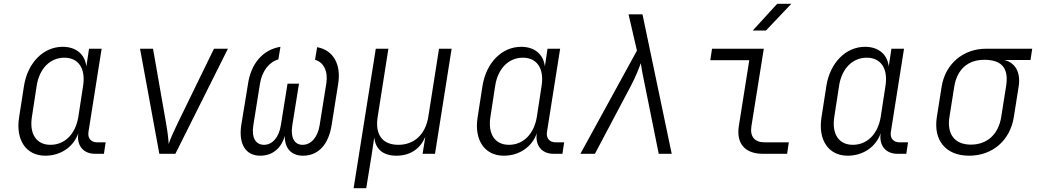

<svg xmlns="http://www.w3.org/2000/svg" viewBox="-20 -805 5440 1005"><path d="M217 10C298 10 365 -36 390 -108C380 -45 415 0 477 0H524L533 -60H488C457 -60 438 -81 443 -114L512 -550H446L432 -457C425 -520 379 -560 308 -560C208 -560 126 -478 106 -358L80 -191C61 -72 117 10 217 10ZM244 -47C171 -47 133 -103 147 -193L172 -356C186 -446 242 -503 317 -503C391 -503 429 -446 415 -356L390 -193C375 -103 319 -47 244 -47Z M814 0H898L1173 -550H1100L908 -156C889 -117 870 -74 863 -51C862 -74 857 -117 850 -156L781 -550H713Z M1342 10C1406 10 1452 -28 1471 -94C1469 -30 1504 10 1566 10C1646 10 1700 -48 1716 -151L1750 -365C1767 -469 1724 -543 1640 -558L1629 -492C1675 -479 1698 -431 1688 -368L1653 -149C1643 -86 1608 -47 1564 -47C1520 -47 1500 -86 1510 -149L1545 -367H1485L1450 -149C1440 -86 1406 -47 1362 -47C1317 -47 1296 -86 1306 -149L1341 -368C1351 -432 1389 -481 1437 -494L1448 -560C1356 -545 1294 -473 1278 -365L1243 -151C1228 -52 1265 10 1342 10Z M1831 180H1897L1925 8L1939 -86C1945 -27 1982 10 2055 10C2128 10 2180 -27 2205 -87H2206L2192 0H2257L2344 -550H2278L2222 -194C2207 -101 2148 -47 2065 -47C1981 -47 1942 -101 1957 -194L2013 -550H1947Z M2617 10C2698 10 2765 -36 2790 -108C2780 -45 2815 0 2877 0H2924L2933 -60H2888C2857 -60 2838 -81 2843 -114L2912 -550H2846L2832 -457C2825 -520 2779 -560 2708 -560C2608 -560 2526 -478 2506 -358L2480 -191C2461 -72 2517 10 2617 10ZM2644 -47C2571 -47 2533 -103 2547 -193L2572 -356C2586 -446 2642 -503 2717 -503C2791 -503 2829 -446 2815 -356L2790 -193C2775 -103 2719 -47 2644 -47Z M3018 0H3094L3283 -357C3307 -402 3325 -449 3334 -474C3338 -449 3346 -402 3356 -357L3428 0H3496L3343 -730H3270L3314 -540Z M3920 -645H3989L4122 -785H4048ZM3973 0H4100L4109 -60H3982C3930 -60 3905 -90 3913 -143L3978 -550H3707L3698 -490H3902L3847 -143C3834 -53 3880 0 3973 0Z M4417 10C4498 10 4565 -36 4590 -108C4580 -45 4615 0 4677 0H4724L4733 -60H4688C4657 -60 4638 -81 4643 -114L4712 -550H4646L4632 -457C4625 -520 4579 -560 4508 -560C4408 -560 4326 -478 4306 -358L4280 -191C4261 -72 4317 10 4417 10ZM4444 -47C4371 -47 4333 -103 4347 -193L4372 -356C4386 -446 4442 -503 4517 -503C4591 -503 4629 -446 4615 -356L4590 -193C4575 -103 4519 -47 4444 -47Z M5053 10C5175 10 5268 -70 5287 -194L5312 -352C5324 -426 5294 -478 5236 -491H5374L5383 -550H5142C5021 -550 4928 -470 4909 -352L4884 -194C4864 -70 4931 10 5053 10ZM5062 -48C4977 -48 4935 -103 4950 -194L4975 -352C4990 -443 5047 -492 5132 -492C5229 -492 5261 -443 5246 -352L5221 -194C5207 -103 5148 -48 5062 -48Z"/></svg>

Font: JetBrains Mono ExtraLight
Style: Italic
Weight: 240
Italic angle: -9°
Monospace: yes
Designer: Philipp Nurullin, Konstantin Bulenkov
Foundry: JetBrains
Version: Version 2.305